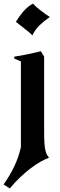

<svg xmlns="http://www.w3.org/2000/svg" viewBox="-48 -772 334 1075"><path d="M-28 261Q8 210 32 159.5Q56 109 69 52V-428L32 -444V-455Q67 -460 108 -468.5Q149 -477 181 -485L199 -455V-78Q199 -33 199.5 -1.5Q200 30 203 51.5Q206 73 211 86Q216 99 225 108V112Q204 119 178 134Q152 149 123.5 170.5Q95 192 65 220.5Q35 249 7 283ZM41 -650Q58 -679 82.5 -707.5Q107 -736 137 -752Q143 -744 155.5 -733Q168 -722 182.5 -711Q197 -700 210.5 -690.5Q224 -681 231 -677Q197 -653 173.5 -630.5Q150 -608 133 -574Q127 -581 114.5 -591.5Q102 -602 88 -613Q74 -624 61 -634Q48 -644 41 -650Z"/></svg>

Font: New Rocker
Style: Regular
Weight: 400
Designer: Pablo Impallari, Brenda Gallo, Rodrigo Fuenzalida
Foundry: Pablo Impallari, Brenda Gallo, Rodrigo Fuenzalida
Version: Version 1.000; ttfautohint (v0.93) -l 8 -r 50 -G 200 -x 14 -